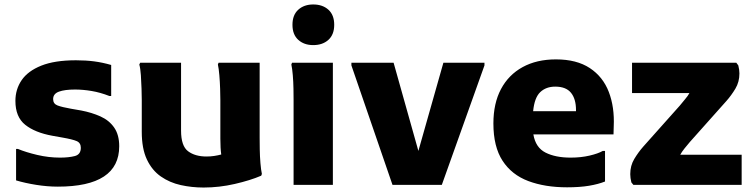

<svg xmlns="http://www.w3.org/2000/svg" viewBox="-20 -828 3376 860"><path d="M52 -161H60Q96 -146 147 -134Q198 -122 249 -122Q288 -122 315 -129Q342 -136 342 -166Q342 -188 323.5 -196Q305 -204 259 -212L214 -220Q137 -234 93 -269Q49 -304 49 -376Q49 -428 77 -469Q105 -510 165 -534Q225 -558 320 -558Q365 -558 402.5 -553Q440 -548 478 -537V-398H470Q429 -414 390 -420.5Q351 -427 316 -427Q270 -427 244 -417.5Q218 -408 218 -384Q218 -363 238 -355.5Q258 -348 298 -341L344 -333Q391 -324 430 -306.5Q469 -289 491.5 -256.5Q514 -224 514 -173Q514 8 239 8Q192 8 142 0Q92 -8 52 -20Z M892 12Q839 12 789.5 1Q740 -10 700.5 -37.5Q661 -65 638 -113.5Q615 -162 615 -238V-380Q615 -400 614 -430.5Q613 -461 611 -491Q609 -521 604 -539L608 -547H791V-243Q791 -174 822.5 -150.5Q854 -127 905 -127Q923 -127 939.5 -129.5Q956 -132 971 -136Q967 -163 967 -207V-380Q967 -400 966 -430.5Q965 -461 962.5 -491Q960 -521 956 -539L959 -547H1143V-210Q1143 -190 1143.5 -159Q1144 -128 1146.5 -97.5Q1149 -67 1153 -49L1150 -41Q1101 -20 1031.5 -4Q962 12 892 12Z M1383 -626Q1342 -626 1316 -649.5Q1290 -673 1290 -717Q1290 -761 1316 -784.5Q1342 -808 1383 -808Q1425 -808 1451 -784.5Q1477 -761 1477 -717Q1477 -673 1451 -649.5Q1425 -626 1383 -626ZM1295 0V-380Q1295 -400 1294.5 -430.5Q1294 -461 1291.5 -491Q1289 -521 1285 -539L1288 -547H1471V0Z M1738 0 1554 -535V-547H1743L1854 -152L1966 -547H2150V-535L1959 0Z M2520 11Q2421 11 2346.5 -17Q2272 -45 2231 -108Q2190 -171 2190 -275Q2190 -365 2224 -429Q2258 -493 2321 -527.5Q2384 -562 2470 -562Q2563 -562 2622 -523Q2681 -484 2707 -416Q2733 -348 2729 -262L2728 -226H2369Q2379 -167 2423.5 -144.5Q2468 -122 2536 -122Q2582 -122 2620.5 -131Q2659 -140 2680 -152H2690V-15Q2660 -3 2618.5 4Q2577 11 2520 11ZM2467 -440Q2426 -440 2400 -415.5Q2374 -391 2368 -330H2560V-335Q2560 -385 2537.5 -412.5Q2515 -440 2467 -440Z M2817 0 2808 -11Q2803 -31 2803 -48Q2803 -86 2821 -116Q2839 -146 2861 -171L3025 -355Q3036 -369 3048.5 -383.5Q3061 -398 3068 -411H2811V-547H3278L3287 -535Q3292 -515 3292 -499Q3292 -461 3274 -431Q3256 -401 3234 -376L3070 -192Q3058 -178 3046 -163Q3034 -148 3027 -135H3302V0Z"/></svg>

Font: Kufam
Style: Bold
Weight: 700
Designer: Wael Morcos, Artur Schmal
Foundry: Original Type
Version: Version 1.300; ttfautohint (v1.8.3)